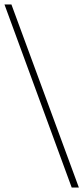

<svg xmlns="http://www.w3.org/2000/svg" viewBox="-26 -717 372 857"><path d="M326 120H294L-6 -697H25Z"/></svg>

Font: Wachinanga
Style: Regular
Weight: 400
Designer: deFharo
Foundry: deFharo
Version: Wachinanga: Version 2.001 2013